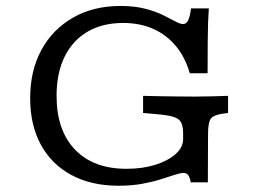

<svg xmlns="http://www.w3.org/2000/svg" viewBox="-20 -602 858 634"><path d="M371.5 11.3Q281.8 11.3 216.1 -23.9Q150.5 -59 115 -124Q79.6 -188.9 79.6 -277.8Q79.6 -368.9 116.9 -437.4Q154.3 -505.8 221.5 -544Q288.6 -582.3 377.5 -582.3Q424 -582.3 458.7 -573.4Q493.4 -564.5 517.9 -552.4Q542.4 -540.3 558.7 -531.5Q575 -522.6 584.8 -522.6Q595.3 -522.6 601.4 -535.1Q607.5 -547.5 610.7 -574.2H669.6Q668 -553.5 667.1 -528.3Q666.3 -503.1 665.9 -463.8Q665.5 -424.5 665.5 -360.1H606.7Q591.4 -413.3 560.4 -450.4Q529.4 -487.5 485.5 -506.8Q441.5 -526.2 386.6 -526.2Q318.4 -526.2 269 -497.3Q219.7 -468.5 193.2 -414.4Q166.8 -360.2 166.8 -285.5Q166.8 -171.4 227.7 -108Q288.5 -44.6 397.7 -44.6Q450.5 -44.6 492.5 -57.7Q534.6 -70.9 559.6 -93.1Q584.7 -115.3 584.7 -142.7V-159.7Q584.7 -183.2 578.8 -196.1Q572.8 -209.1 555.7 -215.1Q538.6 -221.1 505.1 -224.3L452.5 -229V-285.5Q476.5 -284.7 505.5 -284.3Q534.6 -283.9 563.8 -283.5Q592.9 -283.1 617 -283.1H626.6H626.9Q650.2 -283.1 680 -283.9Q709.9 -284.7 733.1 -285.5V-229L716 -226.7Q685.3 -222.5 676.2 -210.1Q667 -197.6 667 -159.7L666.3 0H609.6Q607.2 -16 601.5 -23.5Q595.7 -31 586.5 -31Q576.4 -31 557.2 -24.8Q538 -18.6 510.7 -9.9Q483.4 -1.2 448.5 5.1Q413.7 11.3 371.5 11.3Z"/></svg>

Font: Playfair 5pt SemiExpanded Light
Style: Regular
Weight: 300
Width: 6
Designer: Claus Eggers Sørensen
Foundry: Claus Eggers Sørensen
Version: Version 2.203